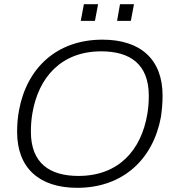

<svg xmlns="http://www.w3.org/2000/svg" viewBox="-20 -888 833 920"><path d="M367 -788H435L450 -868H382ZM541 -788H607L622 -868H555ZM350 12C570 12 714 -126 751 -327C756 -361 759 -395 759 -430C759 -603 654 -698 471 -698C251 -698 108 -561 71 -359C65 -327 62 -292 62 -256C62 -83 168 12 350 12ZM356 -45C218 -45 128 -106 128 -257C128 -286 130 -314 135 -344C164 -518 274 -642 465 -642C603 -642 693 -581 693 -429C693 -400 691 -372 686 -342C657 -168 548 -45 356 -45Z"/></svg>

Font: Archivo ExtraLight
Style: Italic
Weight: 200
Italic angle: -10°
Designer: Hector Gatti
Foundry: Omnibus-Type
Version: Version 2.001